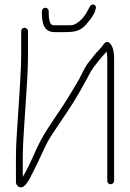

<svg xmlns="http://www.w3.org/2000/svg" viewBox="-20 -812 570 843"><path d="M179 -778C171.1 -778 164 -770.9 164 -763V-755C164 -705.4 174.8 -671 220.8 -671H265.2C318.6 -671 340.1 -679.2 370 -719C383.1 -733.3 414.8 -781.3 394.5 -790.5C386.3 -794.2 379.8 -792 375 -784C363.8 -761.7 354.5 -746.3 347 -738C336 -722.9 321.8 -711.4 304.5 -703.5C300.8 -701.8 291.7 -701 277 -701H215.5C201.2 -701 194 -719 194 -755V-763C194 -770.9 186.9 -778 179 -778ZM73 -675V-565C73 -509.7 65.7 -407.1 62.5 -356L52.5 -203.5C50.8 -175.2 50 -145.3 50 -114V-13C50 -5 53.3 1.5 60 6.5C75.3 18 92.3 6.1 111 -29C133.3 -72 151.8 -109.7 166.3 -142.2C180.8 -174.7 194.3 -200.3 207 -219L244 -274.5C255.3 -291.5 266.8 -308.7 278.5 -326C315.7 -381.2 349.1 -442.4 380.5 -501C387.4 -514 427.1 -563.1 436.7 -572.7C441.6 -577.6 445.3 -582 448 -586C450 -576.7 451 -566 451 -554V-18C451 -9.8 457.1 -3 465.5 -3C473.8 -3 481 -9.8 481 -18V-554C481 -583.9 476 -605.2 465.9 -618C455.9 -630.8 445.9 -631.1 436 -619C429.3 -609 421.8 -599.8 413.5 -591.5C393.6 -571.6 393.8 -567.5 373.7 -544.3C363.6 -532.5 353.2 -515.9 342.7 -494.3C321.5 -450.7 309.3 -434.3 286 -395C239.1 -315.9 180.7 -245.3 142 -162C113.7 -97.6 93 -55.6 80 -36V-131.5C80 -180.7 89.6 -308.5 92.5 -354.5C96.1 -411.9 103 -500.5 103 -565V-675C103 -683.2 95.8 -690 87.5 -690C79.1 -690 73 -683.2 73 -675Z"/></svg>

Font: MewTooHand
Style: Regular
Weight: 400
Designer: Mew Too, Robert Jablonski
Version: Version 0.77